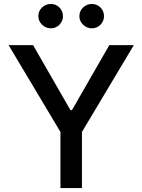

<svg xmlns="http://www.w3.org/2000/svg" viewBox="-20 -957 725 977"><path d="M23.8 -727.3H148.4L338.4 -396.7H346.2L536.2 -727.3H660.9L397 -285.5V0H287.6V-285.5ZM237.9 -812.9Q213.1 -812.9 194.1 -831.3Q175.1 -849.8 175.1 -874.6Q175.1 -900.9 194.1 -918.9Q213.1 -936.8 237.9 -936.8Q264.6 -936.8 282.5 -918.9Q300.4 -900.9 300.4 -874.6Q300.4 -849.8 282.5 -831.3Q264.6 -812.9 237.9 -812.9ZM446.7 -812.9Q421.9 -812.9 402.9 -831.3Q383.9 -849.8 383.9 -874.6Q383.9 -900.9 402.9 -918.9Q421.9 -936.8 446.7 -936.8Q473.4 -936.8 491.3 -918.9Q509.2 -900.9 509.2 -874.6Q509.2 -849.8 491.3 -831.3Q473.4 -812.9 446.7 -812.9Z"/></svg>

Font: Inter Zeller Medium
Style: Regular
Weight: 500
Designer: Rasmus Andersson; Joe Bland
Foundry: zeller
Version: Version 3.015;git-dec3a8cb1